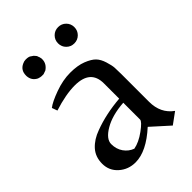

<svg xmlns="http://www.w3.org/2000/svg" viewBox="-194 -730 833 833"><g transform="rotate(-45 222.0 -314.0)"><path d="M367 -133Q367 -62 419 -25L367 13L286 -60Q207 12 140 12Q96 12 64.5 -16Q33 -44 33 -86.5Q33 -129 58.5 -157Q84 -185 126 -200Q198 -227 285 -234V-328Q285 -411 189 -411Q134 -411 59 -387L50 -412Q70 -428 119.5 -446Q169 -464 214 -464Q259 -464 289.5 -452Q320 -440 334.5 -425Q349 -410 357 -384Q365 -358 366 -343Q367 -328 367 -303ZM285 -106V-209Q213 -204 167 -177Q121 -150 121 -119Q121 -88 137 -65.5Q153 -43 178 -34Q211 -40 248 -67Q285 -94 285 -106ZM128 -541H116Q110 -541 98 -545Q72 -558 70 -587V-591Q70 -623 98 -636Q108 -641 118 -641Q138 -641 145 -634L154 -628Q165 -617 165 -612Q168 -607 170 -595V-591Q170 -564 145 -547ZM281.5 -555.5Q267 -570 267 -591Q267 -612 281.5 -626.5Q296 -641 317 -641Q338 -641 352.5 -626.5Q367 -612 367 -591Q367 -570 352.5 -555.5Q338 -541 317 -541Q296 -541 281.5 -555.5Z"/></g></svg>

Font: Belleza
Style: Regular
Weight: 400
Designer: Eduardo Rodriguez Tunni
Foundry: Eduardo Rodriguez Tunni
Version: Version 1.001